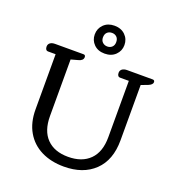

<svg xmlns="http://www.w3.org/2000/svg" viewBox="-163 -1064 1119 1210"><g transform="rotate(20 396.5 -459.0)"><path d="M299 -837Q299 -877 326.5 -904Q354 -931 398 -931Q443 -931 470.5 -904Q498 -877 498 -837Q498 -798 470.5 -771Q443 -744 398 -744Q353 -744 326 -771Q299 -798 299 -837ZM443 -837Q443 -859 430.5 -871Q418 -883 399 -883Q379 -883 366.5 -871Q354 -859 354 -837Q354 -816 367 -804Q380 -792 399 -792Q418 -792 430.5 -804Q443 -816 443 -837ZM110 -265V-635H60Q50 -635 45 -642Q40 -649 40 -661Q40 -677 52 -686Q64 -695 85 -695H275Q289 -695 289 -680Q289 -657 257 -649L210 -636V-257Q210 -158 261 -106Q312 -54 404 -54Q497 -54 549 -106Q601 -158 601 -257V-635H543Q533 -635 528 -642Q523 -649 523 -661Q523 -677 535 -686Q547 -695 568 -695H739Q753 -695 753 -681Q753 -664 723 -652L680 -636V-265Q680 -132 604.5 -59.5Q529 13 400 13Q314 13 248.5 -19.5Q183 -52 146.5 -114.5Q110 -177 110 -265Z"/></g></svg>

Font: Maitree Medium
Style: Regular
Weight: 500
Designer: CadsonDemak Team
Foundry: CadsonDemak
Version: Version 1.000